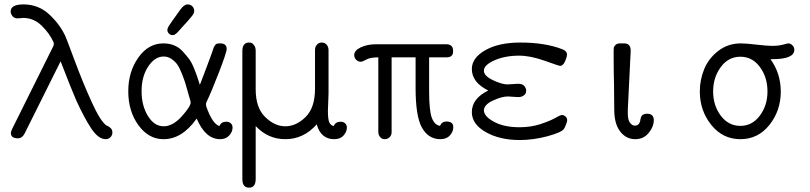

<svg xmlns="http://www.w3.org/2000/svg" viewBox="-20 -634 3714 880"><path d="M28.8 -581.1Q28.8 -614.3 89.8 -613.8Q157.7 -612.8 206.3 -567.4Q254.9 -522 279.8 -467.8Q283.7 -460 321.8 -357.4Q359.9 -254.9 400.4 -166Q440.9 -77.1 467.8 -59.1Q468.8 -59.1 473.4 -56.6Q478 -54.2 481 -52Q483.9 -49.8 487.5 -46.4Q491.2 -43 493.2 -38.1Q495.1 -33.2 495.1 -25.9Q495.1 -14.6 486.6 -5.4Q478 3.9 464.8 3.9Q430.7 3.9 397.9 -45.7Q365.2 -95.2 329.1 -174.8Q308.1 -222.7 257.8 -353Q252.9 -341.8 92.8 -22Q81.5 0 62 0Q29.8 0 29.8 -24.9Q29.8 -31.7 38.1 -47.9L223.1 -419.9Q229 -432.1 225.1 -440.9Q208 -480 171.4 -515.9Q134.8 -551.8 86.9 -551.8Q83 -551.8 74.5 -550.8Q65.9 -549.8 61 -549.8Q44.9 -549.8 36.9 -560.5Q28.8 -571.3 28.8 -581.1Z M567.9 -215.8Q567.9 -304.7 613.8 -369.9Q659.7 -435.1 729 -435.1Q755.9 -435.1 778.3 -426Q800.8 -417 817.9 -397.9Q835 -378.9 846.4 -364Q857.9 -349.1 869.4 -320.6Q880.9 -292 884.3 -281Q887.7 -270 896 -245.1Q905.8 -270 914.8 -293.9Q923.8 -317.9 929.9 -334Q936 -350.1 941.4 -365Q946.8 -379.9 950.4 -389.4Q954.1 -398.9 956.5 -407.5Q959 -416 961.4 -419.9Q963.9 -423.8 966.3 -427.5Q968.8 -431.2 971.9 -432.6Q975.1 -434.1 978.5 -434.6Q981.9 -435.1 986.8 -435.1H989.7Q1018.6 -435.1 1019 -410.2Q1019 -394 983.4 -302Q947.8 -210 926.8 -167Q921.9 -157.2 925.8 -145Q953.6 -65.9 985.8 -56.2Q993.7 -76.2 1017.1 -76.2Q1029.3 -76.2 1037.6 -69.1Q1045.9 -62 1045.9 -48.8Q1045.9 -29.8 1030.5 -12.9Q1015.1 3.9 988.8 3.9Q921.9 3.9 881.8 -89.8H880.9Q814 4.4 729 3.9Q661.1 3.9 614.5 -60.1Q567.9 -124 567.9 -215.8ZM628.9 -215.8Q628.9 -149.9 658 -102.5Q687 -55.2 730 -55.2Q772 -55.2 813 -100.6Q854 -146 854 -165Q854 -168 844.7 -199.2Q835 -235.4 829.3 -253.2Q823.7 -271 812.7 -298.6Q801.8 -326.2 791.3 -340.1Q780.8 -354 764.9 -364.5Q749 -375 730 -375Q689.9 -375 659.4 -329.3Q628.9 -283.7 628.9 -215.8ZM747.1 -497.1Q747.1 -503.9 753.4 -514.4Q759.8 -524.9 807.1 -590.8Q824.2 -613.8 839.8 -613.8Q853 -613.8 861.6 -605Q870.1 -596.2 870.1 -584Q870.1 -571.8 857.9 -558.1Q850.1 -548.3 840.6 -537.6Q831.1 -526.9 825 -520.5Q818.8 -514.2 812.3 -506.6Q805.7 -499 802.2 -495.1Q798.8 -491.2 794.4 -486.6Q790 -481.9 787.4 -480Q784.7 -478 781.7 -476.1Q778.8 -474.1 776.4 -473.6Q773.9 -473.1 771 -473.1Q761.2 -473.1 754.2 -480.2Q747.1 -487.3 747.1 -497.1Z M1090.8 187V-399.9Q1090.8 -439 1121.6 -439Q1127.4 -439 1133.1 -437Q1138.7 -435.1 1145.3 -425.5Q1151.9 -416 1151.9 -400.9V-224.1Q1151.9 -140.1 1195.3 -97.7Q1238.8 -55.2 1287.6 -55.2Q1337.4 -55.2 1380.6 -97.7Q1423.8 -140.1 1423.8 -227.1V-403.8Q1423.8 -418 1430.4 -426.5Q1437 -435.1 1442.9 -437Q1448.7 -439 1454.6 -439Q1468.8 -439 1477.3 -429Q1485.8 -418.9 1485.8 -403.8V-206.1Q1485.8 -192.9 1484.4 -166.5Q1482.9 -140.1 1482.9 -127Q1482.9 -86.9 1489.3 -73Q1495.6 -59.1 1509.8 -56.2Q1517.6 -76.2 1541 -76.2Q1553.2 -76.2 1561.5 -69.1Q1569.8 -62 1569.8 -48.8Q1569.8 -30.8 1554.9 -13.4Q1540 3.9 1511.7 3.9Q1450.7 3.9 1431.6 -64Q1371.6 3.9 1287.6 3.9Q1208.5 3.9 1151.9 -56.2V186Q1151.9 226.1 1121.6 226.1Q1090.8 226.1 1090.8 187Z M1603.5 -381.8Q1603.5 -402.8 1633.5 -417Q1663.6 -431.2 1704.6 -431.2H2024.9Q2057.1 -431.2 2056.6 -400.9Q2058.6 -371.1 2025.9 -371.1H1946.8V-217.8Q1946.8 -127 1959.2 -94Q1971.7 -61 1996.6 -57.1Q1997.6 -58.1 1999 -61.5Q2000.5 -64.9 2003.2 -67.9Q2005.9 -70.8 2011.7 -74Q2017.6 -77.1 2026.9 -77.1Q2057.6 -77.1 2057.6 -50.8Q2057.6 -30.8 2042.2 -13.4Q2026.9 3.9 1998.5 3.9Q1941.4 3.9 1911.6 -53.2Q1884.8 -106.4 1884.8 -231V-371.1H1774.9V-30.8Q1775.9 -15.6 1766.4 -5.9Q1756.8 3.9 1743.7 3.9Q1737.8 3.9 1732.2 2Q1726.6 0 1720.2 -8.5Q1713.9 -17.1 1713.9 -30.8V-371.1Q1676.8 -371.1 1659.2 -361.1Q1641.6 -351.1 1633.8 -351.1Q1621.6 -351.1 1612.5 -359.9Q1603.5 -368.7 1603.5 -381.8Z M2142.6 -120.1Q2142.6 -182.1 2217.8 -219.2Q2142.6 -256.3 2142.6 -317.9Q2142.6 -368.7 2204.1 -403.8Q2265.6 -439 2364.7 -439Q2478.5 -439 2557.6 -408.2Q2578.6 -400.4 2578.6 -383.8Q2578.6 -372.6 2569.6 -352.3Q2560.5 -332 2546.4 -332Q2542.5 -332 2476.6 -355.5Q2410.6 -378.9 2359.4 -378.9Q2294.4 -378.9 2246.1 -357.4Q2197.8 -335.9 2197.8 -310.1Q2197.8 -286.1 2239.3 -266.6Q2280.8 -247.1 2305.7 -247.1Q2311.5 -247.1 2328.6 -248.5Q2345.7 -250 2353.5 -250Q2375.5 -250 2383.5 -239.5Q2391.6 -229 2391.6 -219.2Q2391.6 -213.4 2389.6 -207.3Q2387.7 -201.2 2378.7 -195.1Q2369.6 -189 2354.5 -189Q2347.7 -189 2331.5 -190.4Q2315.4 -191.9 2307.6 -191.9Q2279.8 -191.9 2238.8 -172.9Q2197.8 -153.8 2197.8 -127Q2199.7 -99.1 2245.6 -75Q2291.5 -50.8 2360.8 -50.8Q2412.6 -50.8 2456.1 -64.9Q2499.5 -79.1 2524.2 -93Q2548.8 -106.9 2554.7 -106.9Q2564.5 -106.9 2572 -99.9Q2579.6 -92.8 2579.6 -83Q2579.6 -77.1 2574.2 -63Q2568.8 -48.8 2564.5 -43Q2553.2 -26.9 2489 -9.5Q2424.8 7.8 2361.8 7.8Q2270 7.8 2206.3 -28.6Q2142.6 -64.9 2142.6 -120.1Z M2792.5 -394Q2792.5 -407.2 2793 -413.6Q2793.5 -419.9 2800.5 -427.5Q2807.6 -435.1 2821.3 -435.1H2840.3Q2870.1 -435.1 2870.6 -403.8V-398.9L2857.4 -129.9V-113.8Q2857.4 -85 2867.4 -71.5Q2877.4 -58.1 2889.6 -58.1Q2908.7 -58.1 2914.6 -80.1V-84Q2915.5 -86.9 2916 -89.4Q2916.5 -91.8 2917.5 -95.5Q2918.5 -99.1 2920.4 -102.1Q2922.4 -105 2926 -107.4Q2929.7 -109.9 2934.6 -111.3Q2939.5 -112.8 2945.3 -112.8Q2976.1 -112.8 2976.6 -84Q2976.6 -53.2 2953.1 -24.7Q2929.7 3.9 2891.6 3.9Q2850.6 3.9 2823.5 -30Q2796.4 -64 2795.4 -126L2794.4 -226.1V-242.2Q2792.5 -295.9 2792.5 -394Z M3187.5 -214.8Q3187.5 -268.1 3207.5 -317.1Q3227.5 -366.2 3272 -400.6Q3316.4 -435.1 3375.5 -435.1Q3400.4 -435.1 3447.5 -429.4Q3494.6 -423.8 3519.5 -423.8Q3548.3 -423.8 3568.8 -429.4Q3589.4 -435.1 3593.3 -435.1Q3603 -435.1 3611.8 -426.5Q3620.6 -418 3620.6 -405.8Q3620.6 -362.8 3520.5 -362.8H3511.2Q3558.1 -298.8 3558.6 -214.8Q3558.6 -127 3506.6 -61.5Q3454.6 3.9 3373.5 3.9Q3292.5 3.9 3240 -61.5Q3187.5 -127 3187.5 -214.8ZM3373.5 -57.1Q3427.7 -57.1 3462.6 -104Q3497.6 -150.9 3497.6 -214.8Q3497.6 -279.8 3462.9 -326.9Q3428.2 -374 3373.3 -374Q3318.4 -374 3283.4 -326.4Q3248.5 -278.8 3248.5 -214.8Q3248.5 -150.9 3283.4 -104Q3318.4 -57.1 3373.5 -57.1Z"/></svg>

Font: CMU Typewriter Text
Style: Light
Weight: 200
Version: Version 0.7.0